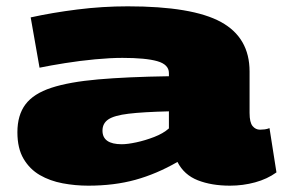

<svg xmlns="http://www.w3.org/2000/svg" viewBox="-20 -577 896 607"><path d="M35 -159Q35 -213 60.5 -247Q86 -281 142.5 -299.5Q199 -318 290.5 -326Q382 -334 514 -336V-346Q514 -373 477.5 -383.5Q441 -394 367 -394Q329 -394 281 -389.5Q233 -385 186 -377.5Q139 -370 105 -363L77 -522Q145 -537 224.5 -547Q304 -557 384 -557Q588 -557 678.5 -507.5Q769 -458 769 -351V-220Q769 -190 778.5 -178.5Q788 -167 802 -167Q809 -167 817 -168Q825 -169 832 -172L854 -32Q825 -11 786.5 -0.5Q748 10 707 10Q649 10 605.5 -7Q562 -24 541 -65Q475 -27 408 -8.5Q341 10 259 10Q218 10 178 2.5Q138 -5 106 -23.5Q74 -42 54.5 -75Q35 -108 35 -159ZM304 -164Q304 -121 365 -121Q383 -121 411 -127Q439 -133 467.5 -144Q496 -155 514 -171V-225Q432 -223 386.5 -217.5Q341 -212 322.5 -199.5Q304 -187 304 -164Z"/></svg>

Font: Georama Extra Expanded ExtraBold
Style: Regular
Weight: 800
Width: 8
Designer: Jean-Baptiste Levee
Foundry: Production Type
Version: Version 1.000